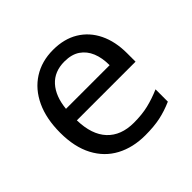

<svg xmlns="http://www.w3.org/2000/svg" viewBox="-142 -692 849 849"><g transform="rotate(-45 282.0 -268.0)"><path d="M292 -546Q361 -546 410.5 -516Q460 -486 486.5 -431.5Q513 -377 513 -304V-251H146Q148 -160 192.5 -112.5Q237 -65 317 -65Q368 -65 407.5 -74.5Q447 -84 489 -102V-25Q448 -7 408 1.5Q368 10 313 10Q237 10 178.5 -21Q120 -52 87.5 -113.5Q55 -175 55 -264Q55 -352 84.5 -415Q114 -478 167.5 -512Q221 -546 292 -546ZM291 -474Q228 -474 191.5 -433.5Q155 -393 148 -321H421Q421 -367 407 -401Q393 -435 364.5 -454.5Q336 -474 291 -474Z"/></g></svg>

Font: umalayalam15
Style: Book
Weight: 400
Designer: Jelle Bosma - Monotype Design Team
Foundry: Monotype Imaging Inc.
Version: Version 2.003